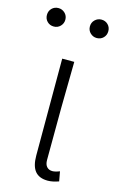

<svg xmlns="http://www.w3.org/2000/svg" viewBox="-119 -788 525 846"><g transform="rotate(15 143.5 -364.5)"><path d="M112 -85V-527H167Q163 -331 163 -78Q163 -58 172.5 -47.5Q182 -37 198 -37Q211 -37 231 -45L239 -1Q211 9 189 9Q150 9 131 -14Q112 -37 112 -85ZM193 -696Q193 -714 205.5 -726Q218 -738 235 -738Q253 -738 265 -726Q277 -714 277 -696Q277 -678 265 -666Q253 -654 235 -654Q218 -654 205.5 -666Q193 -678 193 -696ZM-3 -696Q-3 -714 9 -726Q21 -738 39 -738Q56 -738 68.5 -726Q81 -714 81 -696Q81 -679 69 -666.5Q57 -654 39 -654Q21 -654 9 -666Q-3 -678 -3 -696Z"/></g></svg>

Font: Nebula Sans Light
Style: Regular
Weight: 300
Designer: Paul D. Hunt for Adobe (as Source Sans)
Foundry: Nebula Entertainment & Broadcasting LLC
Version: Version 1.010